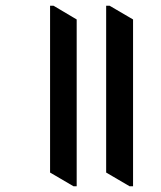

<svg xmlns="http://www.w3.org/2000/svg" viewBox="-20 -644 561 671"><path d="M237 7H248V-576L167 -624H155V-41ZM433 7H445V-576L363 -624H351V-41Z"/></svg>

Font: Noto Serif Devanagari Condensed SemiBold
Style: Regular
Weight: 600
Width: 3
Designer: Universal Thirst, Indian Type Foundry and the Monotype Design Team
Foundry: Monotype Imaging Inc.
Version: Version 2.004